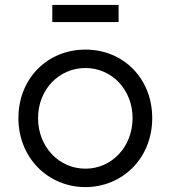

<svg xmlns="http://www.w3.org/2000/svg" viewBox="-20 -750 695 782"><path d="M328 12C477 12 600 -104 600 -269C600 -430 483 -548 328 -548C172 -548 55 -429 55 -269C55 -107 176 12 328 12ZM135 -269C135 -385 220 -473 328 -473C435 -473 520 -385 520 -269C520 -152 435 -63 328 -63C220 -63 135 -152 135 -269ZM193 -660H463V-730H193Z"/></svg>

Font: Mluvka
Style: Regular
Weight: 400
Designer: Modified by Jiří Krblich, Original typeface by Gumpita Rahayu
Foundry: Gumpita Rahayu & Jiří Krblich
Version: Version 2.000;Glyphs 3.1.1 (3134)